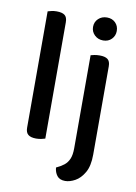

<svg xmlns="http://www.w3.org/2000/svg" viewBox="-94 -732 699 988"><g transform="rotate(10 255.0 -238.0)"><path d="M77 -264 179 -255V-2Q173 0 160 3Q147 6 132 6Q104 6 90.5 -5Q77 -16 77 -41ZM179 -204 77 -213V-649Q83 -651 96 -654Q109 -657 123 -657Q152 -657 165.5 -646.5Q179 -636 179 -610ZM259 135Q283 124 299.5 111Q316 98 325 77Q334 56 334 21V-285H436V36Q436 96 416 130.5Q396 165 368.5 180Q341 195 317 195Q288 195 274.5 177.5Q261 160 259 135ZM321 -611Q321 -637 339 -654Q357 -671 384 -671Q411 -671 428 -654Q445 -637 445 -611Q445 -586 428 -568.5Q411 -551 384 -551Q357 -551 339 -568.5Q321 -586 321 -611ZM436 -204 334 -213V-465Q340 -467 353 -469.5Q366 -472 381 -472Q409 -472 422.5 -461.5Q436 -451 436 -425Z"/></g></svg>

Font: Baloo Bhaijaan 2 Medium
Style: Regular
Weight: 500
Designer: Sanskriti Dholi, Noopur Datye and Ek Type
Foundry: Ek Type
Version: Version 1.701